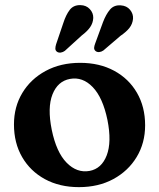

<svg xmlns="http://www.w3.org/2000/svg" viewBox="-20 -738 638 770"><path d="M301.5 -486Q379 -486 437.8 -454.2Q496.5 -422.5 529.2 -366Q562 -309.5 562 -235.5Q562 -164.5 528.2 -108.5Q494.5 -52.5 434.8 -20Q375 12.5 296.5 12.5Q219 12.5 160.2 -19.5Q101.5 -51.5 68.8 -108Q36 -164.5 36 -239Q36 -309.5 69.5 -365.2Q103 -421 163 -453.5Q223 -486 301.5 -486ZM339 -52.5Q387.5 -61.5 408 -115Q428.5 -168.5 411 -256.5Q392.5 -346.5 351.8 -388.8Q311 -431 260.5 -421.5Q211.5 -412.5 190.5 -359.5Q169.5 -306.5 187.5 -217.5Q206 -127.5 247.2 -85.5Q288.5 -43.5 339 -52.5ZM234 -646Q244.5 -678.5 259.5 -698.2Q274.5 -718 302.5 -717.5Q326 -717 340.2 -701.5Q354.5 -686 354 -666Q353 -645.5 341.5 -629Q330 -612.5 307.5 -595.5L240 -534Q232.5 -528.5 223.8 -527.2Q215 -526 208.5 -530.5Q202 -535.5 202 -543.2Q202 -551 205 -560.5ZM393 -649Q405 -680.5 421 -699.5Q437 -718.5 464.5 -716.5Q488 -715 501.5 -698.8Q515 -682.5 513.5 -662.5Q511.5 -642 499.2 -626.2Q487 -610.5 463.5 -594.5L394.5 -535.5Q386.5 -530 377.8 -529.2Q369 -528.5 363 -533.5Q357 -539 357.5 -546.5Q358 -554 361.5 -563Z"/></svg>

Font: Fraunces 9pt S050 SemiBold
Style: Regular
Weight: 600
Version: Version 1.000; ttfautohint (v1.8.3)